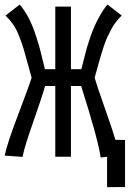

<svg xmlns="http://www.w3.org/2000/svg" viewBox="-32 -667 570 820"><path d="M314.5 -299.8H271V2.4H204.1V-299.8H160.6Q147.9 -254.4 109.1 -143.8Q70.3 -33.2 64.5 2.9L-12.2 -2.4Q-1.5 -53.7 44.9 -175.5Q91.3 -297.4 103 -335Q96.7 -356.9 85.2 -399.9Q73.7 -442.9 67.6 -462.4Q61.5 -481.9 50.3 -511.2Q39.1 -540.5 24.9 -561.3Q10.7 -582 -8.3 -600.6L52.2 -647.5Q71.8 -625 87.9 -595Q104 -564.9 115.7 -531Q127.4 -497.1 134.5 -472.2Q141.6 -447.3 149.4 -413.6Q157.2 -379.9 159.7 -371.6H204.1V-638.7H271V-371.6H315.4Q316.9 -377.4 324.2 -406Q331.5 -434.6 336.2 -452.1Q340.8 -469.7 351.1 -500.7Q361.3 -531.7 371.3 -554.2Q381.3 -576.7 396 -602.5Q410.6 -628.4 427.2 -647.5L487.8 -600.6Q474.1 -586.9 462.6 -572.3Q451.2 -557.6 441.7 -539.3Q432.1 -521 425.5 -506.6Q418.9 -492.2 410.9 -467.8Q402.8 -443.4 398.4 -428.7Q394 -414.1 385.5 -382.8Q377 -351.6 372.1 -335Q383.3 -296.9 417.5 -200Q451.7 -103 460.9 -69.8L502 -69.3V131.8L425.3 132.3V2.9Q409.7 3.9 397.9 5.4Q386.7 -72.8 314.5 -299.8Z"/></svg>

Font: FantasqueSansM Nerd Font
Style: Regular
Weight: 400
Monospace: yes
Designer: Jany Belluz
Version: Version 1.8.0 ; ttfautohint (v1.8.2);Nerd Fonts 3.4.0